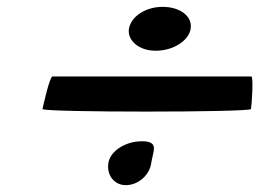

<svg xmlns="http://www.w3.org/2000/svg" viewBox="-20 -620 756 560"><path d="M104 -302C102 -292 710 -292 712 -302C714 -312 720 -397 713 -397H133C125 -397 106 -312 104 -302ZM296 -144C291 -109 313 -80 347 -80C383 -80 416 -109 421 -144C426 -179 446 -208 394 -208C345 -208 301 -179 296 -144ZM356 -536C351 -502 385 -472 434 -472C486 -472 531 -502 536 -536C542 -572 506 -600 454 -600C405 -600 362 -572 356 -536Z"/></svg>

Font: Ampere
Style: SCSuExtIta
Weight: 400
Version: Version 1